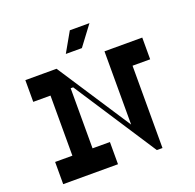

<svg xmlns="http://www.w3.org/2000/svg" viewBox="-152 -1057 1230 1214"><g transform="rotate(-20 463.5 -450.0)"><path d="M186.1 -566.1H321.8V-121.1H186.1ZM438.7 -149.4V0H70V-149.4ZM267.1 -700 364.1 -553.8H70V-700ZM602.5 -606.8H738.1V0H724.1L602.5 -185.9ZM856.7 -700V-553.8H602.5V-700ZM700.1 0 243.1 -700H280.1L738.1 0ZM574.2 -900 475.2 -768H367.1L442.1 -900Z"/></g></svg>

Font: Space Cowgirl
Style: Regular
Weight: 400
Designer: Valery Marier
Foundry: Valery Marier
Version: Version 1.000